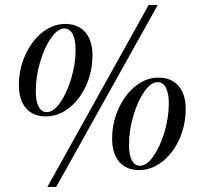

<svg xmlns="http://www.w3.org/2000/svg" viewBox="-20 -668 784 762"><path d="M239 -573Q290 -573 318.5 -540Q347 -507 347 -449Q347 -384 321.5 -328Q296 -272 253.5 -239Q211 -206 162 -206Q111 -206 83 -239Q55 -272 55 -330Q55 -394 80.5 -450Q106 -506 148 -539.5Q190 -573 239 -573ZM166 -223Q192 -223 218.5 -260.5Q245 -298 262.5 -356Q280 -414 280 -471Q280 -510 268.5 -532.5Q257 -555 235 -555Q209 -555 182.5 -517Q156 -479 139 -421Q122 -363 122 -306Q122 -266 133.5 -244.5Q145 -223 166 -223ZM570 -648H606L203 74H168ZM609 -360Q660 -360 688.5 -327Q717 -294 717 -236Q717 -171 691.5 -115Q666 -59 623.5 -26Q581 7 532 7Q481 7 453 -26Q425 -59 425 -117Q425 -181 450.5 -237Q476 -293 518 -326.5Q560 -360 609 -360ZM536 -10Q562 -10 588.5 -47.5Q615 -85 632.5 -143Q650 -201 650 -258Q650 -297 638.5 -319.5Q627 -342 605 -342Q579 -342 552.5 -304Q526 -266 509 -208Q492 -150 492 -93Q492 -53 503.5 -31.5Q515 -10 536 -10Z"/></svg>

Font: Arapey
Style: Italic
Weight: 400
Italic angle: -12°
Designer: Eduardo Rodriguez Tunni
Foundry: Eduardo Rodriguez Tunni
Version: Version 3.000